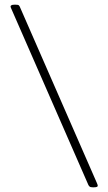

<svg xmlns="http://www.w3.org/2000/svg" viewBox="-20 -723 462 819"><path d="M380 76H376Q366 76 362.5 73Q359 70 357 66L29 -684Q27 -689 26 -691Q25 -693 25 -696Q25 -698 28.5 -700.5Q32 -703 42 -703H46Q57 -703 60 -700.5Q63 -698 65 -693L393 57Q395 61 396 64.5Q397 68 397 70Q397 72 393.5 74Q390 76 380 76Z"/></svg>

Font: Asap Thin
Style: Regular
Weight: 250
Designer: Pablo Cosgaya
Foundry: Omnibus-Type
Version: Version 3.001